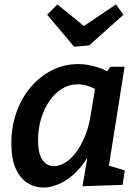

<svg xmlns="http://www.w3.org/2000/svg" viewBox="-20 -832 629 863"><path d="M175 11Q136 11 103 -10Q70 -31 50.5 -74.5Q31 -118 31 -188Q31 -262 53.5 -326Q76 -390 117 -439Q158 -488 213 -516Q268 -544 332 -544Q373 -544 416.5 -530.5Q460 -517 504 -486L451 -496L476 -532H540L460 -27L419 -103L541 -66L531 -1L351 5L382 -178L416 -239Q398 -156 357.5 -100.5Q317 -45 268.5 -17Q220 11 175 11ZM222 -85Q245 -85 270.5 -99.5Q296 -114 319 -143.5Q342 -173 360.5 -216Q379 -259 388 -317L411 -456L430 -417Q404 -436 379 -444.5Q354 -453 329 -453Q290 -453 257.5 -432.5Q225 -412 201 -376.5Q177 -341 164 -296Q151 -251 151 -202Q151 -141 171 -113Q191 -85 222 -85ZM501 -812 535 -766 381 -628 313 -622 192 -766 238 -812 394 -685 314 -686Z"/></svg>

Font: Bitter Thin SemiBold
Style: Italic
Weight: 600
Italic angle: -9°
Version: Version 2.002